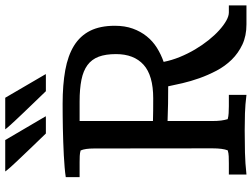

<svg xmlns="http://www.w3.org/2000/svg" viewBox="-136 -834 976 745"><g transform="rotate(-90 352.5 -461.0)"><path d="M207.5 -771.5Q177.2 -802.7 155.5 -825.4Q133.8 -848.1 118.2 -864.5Q102.5 -880.9 92.8 -891.4Q83 -901.9 76.7 -908.9Q70.3 -916 66.7 -920.7Q63 -925.3 60.1 -929.2H182.1L274.4 -772Q274.4 -772 272.9 -771.7Q271.5 -771.5 264.9 -771.5Q258.3 -771.5 244.9 -771.5Q231.4 -771.5 207.5 -771.5ZM371.6 -771.5Q341.8 -802.2 320.1 -825Q298.3 -847.7 282.7 -864Q267.1 -880.4 257.1 -891.1Q247.1 -901.9 240.5 -909.2Q233.9 -916.5 230.2 -920.9Q226.6 -925.3 223.6 -929.2H346.2L438 -772Q438 -772 436.5 -771.7Q435.1 -771.5 428.5 -771.5Q421.9 -771.5 408.7 -771.5Q395.5 -771.5 371.6 -771.5ZM255.9 -640.6V-356Q274.4 -355.5 295.9 -355.2Q317.4 -355 343.8 -355Q432.6 -355 474.1 -392.3Q515.6 -429.7 515.6 -499.5Q515.6 -539.6 505.4 -566.7Q495.1 -593.8 472.9 -610.1Q450.7 -626.5 415.8 -633.5Q380.9 -640.6 331.5 -640.6ZM149.4 -583.5Q149.4 -619.6 141.6 -636.7Q131.8 -639.6 120.4 -640.1Q108.9 -640.6 96.7 -640.6H38.1V-694.3Q54.2 -696.8 76.2 -698.7Q98.1 -700.7 123 -701.9Q147.9 -703.1 175 -704.1Q202.1 -705.1 228.3 -705.6Q254.4 -706.1 278.8 -706.3Q303.2 -706.5 322.8 -706.5Q396.5 -706.5 453.1 -696.3Q509.8 -686 548.1 -662.4Q586.4 -638.7 606 -599.9Q625.5 -561 625.5 -503.9Q625.5 -464.8 614.5 -434.3Q603.5 -403.8 584.7 -380.4Q565.9 -356.9 540.3 -340.8Q514.6 -324.7 485.4 -314.5Q491.7 -282.7 504.4 -251.7Q517.1 -220.7 533.7 -192.6Q550.3 -164.6 569.6 -140.4Q588.9 -116.2 608.2 -98.9Q627.4 -81.5 645.3 -71.5Q663.1 -61.5 677.2 -61.5H704.6V6.8H630.9Q586.4 6.8 552.7 -9Q519 -24.9 493.9 -50.5Q468.8 -76.2 451.4 -109.1Q434.1 -142.1 422.1 -175.8Q410.2 -209.5 402.8 -241.2Q395.5 -272.9 390.6 -296.9Q356.9 -296.9 323.2 -297.4Q289.6 -297.9 255.9 -299.3V-126.5Q255.9 -106 257.8 -91.6Q259.8 -77.1 263.2 -65.9Q273.9 -63 286.6 -62.3Q299.3 -61.5 313.5 -61.5H357.4V6.8Q319.3 2 285.9 1Q252.4 0 219.7 0Q174.8 0 133.5 1Q92.3 2 48.3 6.8V-61.5H91.8Q106 -61.5 118.7 -62Q131.3 -62.5 142.1 -65.9Q149.9 -85.9 149.9 -125Z"/></g></svg>

Font: Tienne
Style: Regular
Weight: 400
Designer: vernon adams
Foundry: vernon adams
Version: Version 1.001